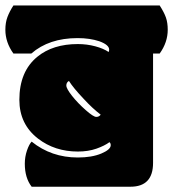

<svg xmlns="http://www.w3.org/2000/svg" viewBox="-52 -670 640 709"><path d="M319.8 -246.6Q289.6 -269.5 256.8 -305.2Q218.8 -345.2 202.6 -371.1Q192.9 -365.7 192.9 -354.2Q192.9 -342.8 214.1 -315.9Q235.4 -289.1 264.2 -263.7Q293 -238.3 303.5 -238.3Q314 -238.3 319.8 -246.6ZM235.4 -88.4Q287.1 -88.4 322 -103Q356.9 -117.7 356.9 -133.8Q356.9 -141.6 352.1 -145Q334.5 -131.8 304.2 -121.1Q273.9 -110.4 235.4 -110.4Q150.4 -110.4 88.4 -158.2Q19.5 -211.4 19.5 -301.3Q19.5 -406.2 85.9 -460.4Q143.1 -507.3 235.4 -507.3Q269 -507.3 299.8 -499Q330.6 -490.7 349.1 -478Q351.1 -481.9 351.1 -486.8Q351.1 -504.4 314.9 -517.6Q279.8 -529.3 234.4 -529.3Q128.9 -529.3 63.5 -472.2H-2.4Q-32.2 -513.7 -32.2 -560.1Q-32.2 -586.9 -24.4 -607.4Q-16.6 -627.9 -2.4 -649.9H537.6Q554.2 -624 560.8 -605Q567.4 -585.9 567.4 -560.1Q567.4 -513.7 537.6 -472.2H513.2V-68.4Q513.2 19.5 429.7 19.5H64.9Q39.6 -13.2 39.6 -65.4Q39.6 -90.8 47.6 -114.3Q55.7 -137.7 64.9 -147Q137.7 -88.4 235.4 -88.4Z"/></svg>

Font: Modak
Style: Regular
Weight: 400
Version: Version 1.036;PS Version 1.000;hotconv 1.0.79;makeotf.lib2.5